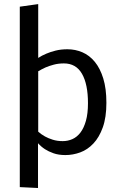

<svg xmlns="http://www.w3.org/2000/svg" viewBox="-20 -752 595 942"><path d="M77.1 166V-719.2L167.5 -731.9V-467.8Q185.1 -479.5 207.5 -488.8Q226.6 -497.1 252.7 -503.7Q278.8 -510.3 311 -510.3Q349.6 -510.3 384.3 -495.4Q418.9 -480.5 445.1 -448.7Q471.2 -417 486.6 -367.2Q502 -317.4 502 -247.6Q502 -176.3 484.4 -127.2Q466.8 -78.1 438.2 -47.9Q409.7 -17.6 373.8 -4.4Q337.9 8.8 300.8 8.8Q267.6 8.8 242.7 0Q217.8 -8.8 200.7 -20Q181.2 -32.7 166.5 -49.3V170.4ZM167.5 -106Q182.1 -92.8 200.7 -82.5Q216.3 -73.7 238.5 -66.7Q260.7 -59.6 287.6 -59.6Q313 -59.6 335.4 -69.6Q357.9 -79.6 374.8 -101.8Q391.6 -124 401.6 -159.4Q411.6 -194.8 411.6 -245.6Q411.6 -338.9 382.3 -389.9Q353 -440.9 293.5 -440.9Q266.6 -440.9 243.9 -434.8Q221.2 -428.7 204.1 -421.4Q184.6 -412.6 167.5 -402.3Z"/></svg>

Font: Mako
Style: Regular
Weight: 400
Designer: vernon adams
Foundry: vernon adams
Version: Version 1.000